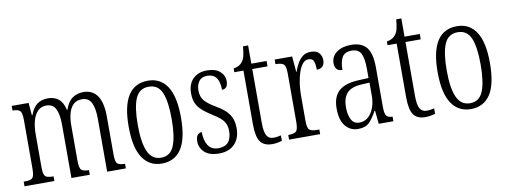

<svg xmlns="http://www.w3.org/2000/svg" viewBox="-57 -956 3342 1265"><g transform="rotate(-10 1614.5 -324.0)"><path d="M24 0V-31H34Q58 -31 71.5 -36Q85 -41 90.5 -57Q96 -73 96 -106V-429Q96 -479 82.5 -492Q69 -505 35 -505H33V-536H146L153 -453H157Q175 -502 204 -523Q233 -544 276 -544Q318 -544 346.5 -521.5Q375 -499 387 -447H390Q408 -500 439.5 -522Q471 -544 513 -544Q573 -544 605.5 -498.5Q638 -453 638 -356V-103Q638 -55 651.5 -43Q665 -31 700 -31H702V0H577V-355Q577 -424 558.5 -461.5Q540 -499 496 -499Q458 -499 436.5 -477Q415 -455 406 -419Q397 -383 397 -341V-105Q397 -56 410.5 -43.5Q424 -31 458 -31H461V0H338V-355Q338 -427 319.5 -463Q301 -499 257 -499Q221 -499 198.5 -475Q176 -451 166 -411.5Q156 -372 156 -326V-103Q156 -71 162 -55.5Q168 -40 182.5 -35.5Q197 -31 222 -31H224V0Z M942 10Q860 10 814 -58Q768 -126 768 -268Q768 -544 945 -544Q1029 -544 1073.5 -475.5Q1118 -407 1118 -268Q1118 -125 1073 -57.5Q1028 10 942 10ZM944 -29Q1006 -29 1031 -90Q1056 -151 1056 -268Q1056 -386 1031 -445Q1006 -504 943 -504Q880 -504 854.5 -445Q829 -386 829 -268Q829 -150 856 -89.5Q883 -29 944 -29Z M1325 10Q1261 10 1228.5 -20Q1196 -50 1196 -94Q1196 -123 1208 -136Q1220 -149 1236 -149Q1236 -93 1258 -59Q1280 -25 1327 -25Q1415 -25 1415 -127Q1415 -162 1397.5 -188.5Q1380 -215 1329 -246Q1286 -273 1260 -296.5Q1234 -320 1222.5 -347Q1211 -374 1211 -412Q1211 -474 1246 -508.5Q1281 -543 1340 -543Q1396 -543 1426 -516.5Q1456 -490 1456 -451Q1456 -400 1416 -400Q1416 -508 1336 -508Q1298 -508 1280 -483.5Q1262 -459 1262 -422Q1262 -380 1284 -354Q1306 -328 1357 -298Q1417 -264 1442 -227Q1467 -190 1467 -135Q1467 -68 1429.5 -29Q1392 10 1325 10Z M1680 10Q1626 10 1601.5 -23.5Q1577 -57 1577 -143V-500H1516V-525Q1556 -531 1575 -557Q1588 -573 1593 -596Q1598 -619 1602 -658H1636V-536H1738V-500H1636V-142Q1636 -79 1650.5 -54.5Q1665 -30 1695 -30Q1710 -30 1721.5 -32Q1733 -34 1746 -37V0Q1734 3 1717 6.5Q1700 10 1680 10Z M1794 0V-31H1796Q1831 -31 1846 -43Q1861 -55 1861 -105V-433Q1861 -481 1846 -493Q1831 -505 1795 -505H1792V-536H1909L1918 -431H1920Q1930 -460 1944.5 -486Q1959 -512 1980.5 -528.5Q2002 -545 2035 -545Q2072 -545 2089.5 -525.5Q2107 -506 2107 -476Q2107 -452 2094.5 -437Q2082 -422 2054 -422Q2054 -457 2046.5 -478Q2039 -499 2011 -499Q1988 -499 1971.5 -478.5Q1955 -458 1944 -424.5Q1933 -391 1927.5 -352Q1922 -313 1922 -275V-103Q1922 -54 1936.5 -42.5Q1951 -31 1986 -31H2002V0Z M2254 10Q2204 10 2171 -29Q2138 -68 2138 -148Q2138 -227 2182 -265Q2226 -303 2316 -306L2380 -309V-372Q2380 -439 2363.5 -472.5Q2347 -506 2301 -506Q2256 -506 2238 -476.5Q2220 -447 2220 -391Q2170 -391 2170 -445Q2170 -489 2206.5 -516.5Q2243 -544 2305 -544Q2372 -544 2406 -504.5Q2440 -465 2440 -369V-108Q2440 -60 2451 -45.5Q2462 -31 2489 -31H2492V0H2394L2385 -89H2381Q2359 -46 2332.5 -18Q2306 10 2254 10ZM2270 -30Q2320 -30 2350.5 -76Q2381 -122 2381 -191V-278L2327 -275Q2257 -271 2228.5 -238Q2200 -205 2200 -145Q2200 -93 2217 -61.5Q2234 -30 2270 -30Z M2705 10Q2651 10 2626.5 -23.5Q2602 -57 2602 -143V-500H2541V-525Q2581 -531 2600 -557Q2613 -573 2618 -596Q2623 -619 2627 -658H2661V-536H2763V-500H2661V-142Q2661 -79 2675.5 -54.5Q2690 -30 2720 -30Q2735 -30 2746.5 -32Q2758 -34 2771 -37V0Q2759 3 2742 6.5Q2725 10 2705 10Z M3009 10Q2927 10 2881 -58Q2835 -126 2835 -268Q2835 -544 3012 -544Q3096 -544 3140.5 -475.5Q3185 -407 3185 -268Q3185 -125 3140 -57.5Q3095 10 3009 10ZM3011 -29Q3073 -29 3098 -90Q3123 -151 3123 -268Q3123 -386 3098 -445Q3073 -504 3010 -504Q2947 -504 2921.5 -445Q2896 -386 2896 -268Q2896 -150 2923 -89.5Q2950 -29 3011 -29Z"/></g></svg>

Font: Noto Serif ExtraCondensed Light
Style: Regular
Weight: 300
Width: 2
Designer: Monotype Design Team
Foundry: Monotype Imaging Inc.
Version: Version 2.014; ttfautohint (v1.8.4.7-5d5b)